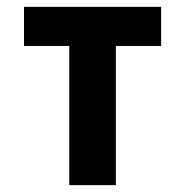

<svg xmlns="http://www.w3.org/2000/svg" viewBox="-20 -540 540 560"><path d="M182 0V-406H50V-520H450V-406H318V0Z"/></svg>

Font: Iosevka Curly Heavy
Style: Regular
Weight: 900
Monospace: yes
Designer: Belleve Invis
Foundry: Belleve Invis
Version: Version 22.1.2; ttfautohint (v1.8.4)